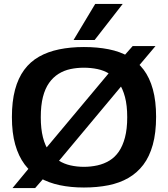

<svg xmlns="http://www.w3.org/2000/svg" viewBox="-20 -951 862 984"><path d="M160 13H44L168 -137L171 -138L581 -628L584 -629L660 -715H777L658 -574L655 -573L244 -81L241 -80ZM410 -96Q446 -96 479.5 -103.5Q513 -111 541 -128Q569 -145 589 -174Q609 -203 620.5 -246.5Q632 -290 632 -350Q632 -411 620.5 -454Q609 -497 589 -526Q569 -555 541 -572.5Q513 -590 479.5 -597Q446 -604 410 -604Q374 -604 341 -597Q308 -590 280 -572.5Q252 -555 231.5 -526Q211 -497 200 -454Q189 -411 189 -350Q189 -291 200 -247.5Q211 -204 231.5 -175Q252 -146 280 -128.5Q308 -111 341 -103.5Q374 -96 410 -96ZM410 10Q343 10 286 -2Q229 -14 183.5 -40Q138 -66 106.5 -108Q75 -150 58 -210Q41 -270 41 -351Q41 -431 57 -491Q73 -551 104 -593Q135 -635 180 -660.5Q225 -686 283 -698Q341 -710 410 -710Q479 -710 537 -698.5Q595 -687 640 -661Q685 -635 716 -594Q747 -553 763.5 -493Q780 -433 780 -353Q780 -270 763 -209Q746 -148 714.5 -106.5Q683 -65 638 -39Q593 -13 535.5 -1.5Q478 10 410 10ZM357 -746 468 -931H609L465 -746Z"/></svg>

Font: Georama SemiExpanded SemiBold
Style: Regular
Weight: 600
Width: 6
Designer: Jean-Baptiste Levee
Foundry: Production Type
Version: Version 1.001